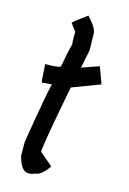

<svg xmlns="http://www.w3.org/2000/svg" viewBox="-127 -923 645 963"><g transform="rotate(15 195.5 -441.0)"><path d="M208 -862.3Q256.8 -810.5 256.8 -782.2L258.8 -696.3L239.3 -600.6L329.1 -631.8L360.4 -545.9L215.8 -491.2Q163.1 -220.7 155.3 -149.4V-141.6L223.6 -83Q185.5 -28.3 155.3 -28.3Q142.1 -20.5 124 -20.5H120.1Q83 -20.5 63.5 -96.7V-168.9Q106.4 -432.1 120.1 -481.4H118.2L69.3 -477.5Q65.9 -477.5 61.5 -571.3H63.5Q141.6 -571.3 141.6 -583Q153.3 -651.4 167 -704.1L165 -717.8V-766.6L135.7 -805.7Q140.1 -813 208 -862.3Z"/></g></svg>

Font: ww_drahtTSB
Style: Regular
Weight: 400
Designer: Dr. Wolfgang Wiebecke
Version: Version 1.06 May 21, 2010, initial release